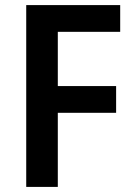

<svg xmlns="http://www.w3.org/2000/svg" viewBox="-20 -734 528 754"><path d="M207 0H83V-714H452V-609H207V-396H436V-291H207Z"/></svg>

Font: Noto Sans Arabic UI SmCn SmBd
Style: Regular
Weight: 600
Width: 4
Designer: Monotype Design Team, Nadine Chahine and Nizar Qandah
Foundry: Monotype Imaging Inc.
Version: Version 2.010; ttfautohint (v1.8.4.7-5d5b)